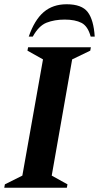

<svg xmlns="http://www.w3.org/2000/svg" viewBox="-34 -882 465 902"><path d="M-14 0 -11 -16 71 -57 168 -603 95 -644 98 -660H393L390 -644L305 -603L209 -57L283 -16L280 0ZM101 -710Q128 -788 171 -825Q214 -862 279 -862Q350 -862 378 -825.5Q406 -789 411 -710H392Q379 -759 349 -774.5Q319 -790 270 -790Q222 -790 185 -775.5Q148 -761 120 -710Z"/></svg>

Font: Spectral SC
Style: Bold Italic
Weight: 700
Italic angle: -10°
Designer: Jean-Baptiste Levee
Foundry: Production Type
Version: Version 2.001